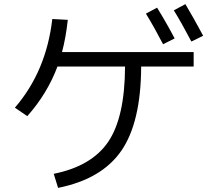

<svg xmlns="http://www.w3.org/2000/svg" viewBox="-20 -869 1040 929"><path d="M240 -28Q424 -65 504 -183.5Q584 -302 585 -547H258Q209 -416 112 -307L52 -348Q204 -524 233 -777L308 -773Q299 -688 280 -617H917V-547H663Q662 -277 567 -139.5Q472 -2 261 40ZM686 -803 740 -832Q788 -754 825 -683L769 -655Q727 -736 686 -803ZM821 -819 877 -849Q917 -782 963 -696L906 -668Q856 -763 821 -819Z"/></svg>

Font: M PLUS 1p
Style: Regular
Weight: 400
Version: Version 1.062